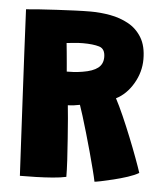

<svg xmlns="http://www.w3.org/2000/svg" viewBox="-50 -709 647 766"><g transform="rotate(5 273.5 -326.0)"><path d="M58 12.5Q55 -44 50.8 -125.5Q46.5 -207 41.8 -299.8Q37 -392.5 32.5 -484Q28 -575.5 24.5 -651.5Q44.5 -653.5 76.8 -655.8Q109 -658 146.2 -660Q183.5 -662 219.2 -663.5Q255 -665 282.5 -665Q321.5 -665 361.2 -657.8Q401 -650.5 434.2 -632.2Q467.5 -614 488 -580.2Q508.5 -546.5 508.5 -493.5Q508.5 -442 481.5 -396Q454.5 -350 413 -329Q427.5 -302 445.2 -261.8Q463 -221.5 480.2 -178.5Q497.5 -135.5 511.2 -98.2Q525 -61 531.5 -40.5Q515 -30.5 487.5 -21.5Q460 -12.5 431.2 -5.5Q402.5 1.5 381.5 5.8Q360.5 10 356.5 10Q353 -7.5 345 -38.8Q337 -70 326.8 -107.5Q316.5 -145 305.8 -181.8Q295 -218.5 286 -247.8Q277 -277 272 -290.5Q246 -285 224 -284.5Q226 -268.5 229 -232Q232 -195.5 235.2 -151Q238.5 -106.5 240.8 -65.5Q243 -24.5 243 0.5Q220.5 5.5 188.8 8Q157 10.5 122.5 11.5Q88 12.5 58 12.5ZM208 -418Q221 -418 235.8 -418.8Q250.5 -419.5 271.5 -423Q312 -429.5 332 -445Q352 -460.5 352 -488.5Q352 -522 327.8 -529.2Q303.5 -536.5 262.5 -536.5Q246.5 -536.5 226.2 -534.5Q206 -532.5 197.5 -531.5Q199 -517 201.2 -494.8Q203.5 -472.5 205.2 -451.2Q207 -430 208 -418Z"/></g></svg>

Font: Grandstander ExtraBold
Style: Regular
Weight: 800
Designer: Tyler Finck
Foundry: Etcetera Type Co
Version: Version 1.200; ttfautohint (v1.8.3)